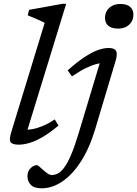

<svg xmlns="http://www.w3.org/2000/svg" viewBox="-20 -754 724 1014"><path d="M216 -633.5Q207 -638.5 191.2 -645.5Q175.5 -652.5 158.2 -660Q141 -667.5 126.5 -673L133.5 -702L310.5 -734H329.5L117 -42L102.5 -69Q124 -67 150.8 -72Q177.5 -77 207.5 -89.5Q237.5 -102 269 -123.5L289 -91Q241.5 -51 202.8 -29Q164 -7 133.5 1.5Q103 10 79 10Q45.5 10 36.2 -3Q27 -16 40 -58ZM534.5 -658.5Q534.5 -680 544.2 -696.8Q554 -713.5 572.2 -723.2Q590.5 -733 616.5 -733Q650 -733 667.2 -717.8Q684.5 -702.5 684.5 -678Q684.5 -656 674.8 -639.2Q665 -622.5 647 -612.8Q629 -603 603 -603Q569 -603 551.8 -618.2Q534.5 -633.5 534.5 -658.5ZM483 -73Q453 27.5 408 97.8Q363 168 309.5 204.2Q256 240.5 200 240.5Q160 240.5 142.5 222Q125 203.5 125 176.5Q125 150.5 141.5 134.2Q158 118 175.5 118Q178.5 118 188.2 126.2Q198 134.5 212.5 147.5Q227 160 236.2 165.2Q245.5 170.5 252 170.5Q268.5 170.5 284.5 162.8Q300.5 155 317.8 132.8Q335 110.5 354 67Q373 23.5 394.5 -47.5L515 -447.5L532.5 -421.5Q515 -422.5 489.8 -416Q464.5 -409.5 432.2 -393.8Q400 -378 360 -350.5L337.5 -382.5Q388 -427.5 427.5 -453.2Q467 -479 497.8 -489.8Q528.5 -500.5 553 -500.5Q573.5 -500.5 584.2 -494Q595 -487.5 596.5 -472.8Q598 -458 590.5 -432.5Z"/></svg>

Font: Newsreader 9pt
Style: Italic
Weight: 400
Italic angle: -17°
Designer: Hugues Gentile
Foundry: Production Type
Version: Version 1.003